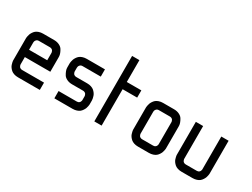

<svg xmlns="http://www.w3.org/2000/svg" viewBox="-50 -1062 1999 1524"><g transform="rotate(30 949.5 -300.0)"><path d="M333.5 0H133.3Q112.8 0 96.2 -5.6Q79.6 -11.2 69.6 -20Q59.6 -28.8 52 -39.3Q44.4 -49.8 41 -60.5Q37.6 -71.3 35.6 -80.1Q33.7 -88.9 33.2 -94.7V-100.1V-299.8Q33.2 -301.8 33.4 -305.4Q33.7 -309.1 35.6 -319.6Q37.6 -330.1 41 -339.4Q44.4 -348.6 52 -360.4Q59.6 -372.1 69.6 -380.4Q79.6 -388.7 96.2 -394.3Q112.8 -399.9 133.3 -399.9H233.4Q261.2 -399.9 282 -389.6Q302.7 -379.4 312 -364.5Q321.3 -349.6 326.9 -335Q332.5 -320.3 333 -310.1L333.5 -299.8V-166.5H100.1V-100.1Q100.1 -98.6 100.3 -96.4Q100.6 -94.2 102.3 -88.6Q104 -83 107.2 -78.6Q110.4 -74.2 117.2 -70.6Q124 -66.9 133.3 -66.9H333.5ZM100.1 -233.4H266.6V-299.8Q266.6 -301.3 266.4 -303.5Q266.1 -305.7 264.4 -311.5Q262.7 -317.4 259.5 -321.8Q256.3 -326.2 249.5 -329.8Q242.7 -333.5 233.4 -333.5H133.3Q118.7 -333.5 110.4 -325Q102.1 -316.4 101.1 -308.1L100.1 -299.8Z M466.8 0V-66.9H633.3Q660.6 -66.9 666 -93.8Q666.5 -100.1 666.5 -100.1V-133.3Q666.5 -134.8 666.3 -137Q666 -139.2 664.3 -144.8Q662.6 -150.4 659.4 -154.8Q656.2 -159.2 649.4 -162.8Q642.6 -166.5 633.3 -166.5H533.2Q505.4 -166.5 484.6 -176.8Q463.9 -187 454.6 -201.9Q445.3 -216.8 439.7 -231.4Q434.1 -246.1 433.6 -256.3L433.1 -266.6V-299.8Q433.1 -301.8 433.3 -305.4Q433.6 -309.1 435.5 -319.6Q437.5 -330.1 440.9 -339.4Q444.3 -348.6 451.9 -360.4Q459.5 -372.1 469.5 -380.4Q479.5 -388.7 496.1 -394.3Q512.7 -399.9 533.2 -399.9H699.7V-333.5H533.2Q518.6 -333.5 510.3 -325Q502 -316.4 501 -308.1L500 -299.8V-266.6Q500 -265.1 500.2 -262.9Q500.5 -260.7 502.2 -255.1Q503.9 -249.5 507.1 -245.1Q510.3 -240.7 517.1 -237.1Q523.9 -233.4 533.2 -233.4H633.3Q653.8 -233.4 670.4 -227.8Q687 -222.2 697 -213.4Q707 -204.6 714.6 -194.1Q722.2 -183.6 725.6 -172.9Q729 -162.1 731 -153.3Q732.9 -144.5 732.9 -138.7L733.4 -133.3V-100.1Q733.4 -98.1 733.2 -94.5Q732.9 -90.8 731 -80.3Q729 -69.8 725.6 -60.5Q722.2 -51.3 714.6 -39.6Q707 -27.8 697 -19.5Q687 -11.2 670.4 -5.6Q653.8 0 633.3 0Z M899.9 -600.1V-399.9H1033.2V-333.5H899.9V0H833V-600.1Z M1132.8 -100.1V-299.8Q1132.8 -301.8 1133.1 -305.4Q1133.3 -309.1 1135.3 -319.6Q1137.2 -330.1 1140.6 -339.4Q1144 -348.6 1151.6 -360.4Q1159.2 -372.1 1169.2 -380.4Q1179.2 -388.7 1195.8 -394.3Q1212.4 -399.9 1232.9 -399.9H1333Q1360.8 -399.9 1381.6 -389.6Q1402.3 -379.4 1411.6 -364.5Q1420.9 -349.6 1426.5 -335Q1432.1 -320.3 1432.6 -310.1L1433.1 -299.8V-100.1Q1433.1 -98.1 1432.9 -94.5Q1432.6 -90.8 1430.7 -80.3Q1428.7 -69.8 1425.3 -60.5Q1421.9 -51.3 1414.3 -39.6Q1406.7 -27.8 1396.7 -19.5Q1386.7 -11.2 1370.1 -5.6Q1353.5 0 1333 0H1232.9Q1212.4 0 1195.8 -5.6Q1179.2 -11.2 1169.2 -20Q1159.2 -28.8 1151.6 -39.3Q1144 -49.8 1140.6 -60.5Q1137.2 -71.3 1135.3 -80.1Q1133.3 -88.9 1132.8 -94.7ZM1366.2 -299.8Q1366.2 -301.3 1366 -303.5Q1365.7 -305.7 1364 -311.5Q1362.3 -317.4 1359.1 -321.8Q1356 -326.2 1349.1 -329.8Q1342.3 -333.5 1333 -333.5H1232.9Q1218.3 -333.5 1210 -325Q1201.7 -316.4 1200.7 -308.1L1199.7 -299.8V-100.1Q1199.7 -98.6 1200 -96.4Q1200.2 -94.2 1201.9 -88.6Q1203.6 -83 1206.8 -78.6Q1210 -74.2 1216.8 -70.6Q1223.6 -66.9 1232.9 -66.9H1333Q1360.4 -66.9 1365.7 -93.8Q1366.2 -100.1 1366.2 -100.1Z M1766.1 -100.1V-399.9H1833V-100.1Q1833 -98.1 1832.8 -94.5Q1832.5 -90.8 1830.6 -80.3Q1828.6 -69.8 1825.2 -60.5Q1821.8 -51.3 1814.2 -39.6Q1806.6 -27.8 1796.6 -19.5Q1786.6 -11.2 1770 -5.6Q1753.4 0 1732.9 0H1632.8Q1612.3 0 1595.7 -5.6Q1579.1 -11.2 1569.1 -20Q1559.1 -28.8 1551.5 -39.3Q1543.9 -49.8 1540.5 -60.5Q1537.1 -71.3 1535.2 -80.1Q1533.2 -88.9 1532.7 -94.7V-100.1V-399.9H1599.6V-100.1Q1599.6 -98.6 1599.9 -96.4Q1600.1 -94.2 1601.8 -88.6Q1603.5 -83 1606.7 -78.6Q1609.9 -74.2 1616.7 -70.6Q1623.5 -66.9 1632.8 -66.9H1732.9Q1760.3 -66.9 1765.6 -93.8Q1766.1 -100.1 1766.1 -100.1Z"/></g></svg>

Font: Malkor
Style: Regular
Weight: 400
Version: Version 1.3